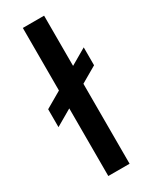

<svg xmlns="http://www.w3.org/2000/svg" viewBox="-211 -772 646 817"><g transform="rotate(-30 112.5 -364.0)"><path d="M165.5 -727.5V0H61V-727.5ZM-18.6 -286.1V-374L244.1 -526.4V-438.5Z"/></g></svg>

Font: Inter 28pt Medium
Style: Regular
Weight: 500
Designer: Rasmus Andersson
Foundry: rsms
Version: Version 4.001;git-66647c0bb